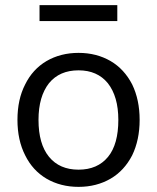

<svg xmlns="http://www.w3.org/2000/svg" viewBox="-20 -721 612 748"><path d="M286 7Q216 7 161 -25Q107 -57 78 -116Q48 -175 48 -254Q48 -334 78 -392Q107 -451 161 -483Q216 -515 286 -515Q356 -515 411 -483Q464 -452 495 -392Q524 -332 524 -254Q524 -176 495 -116Q464 -56 411 -25Q356 7 286 7ZM286 -60Q360 -60 401 -110Q441 -159 441 -254Q441 -345 400 -397Q359 -447 286 -447Q212 -447 171 -397Q130 -345 130 -254Q130 -160 171 -110Q212 -60 286 -60ZM134 -639V-701H437V-639Z"/></svg>

Font: PRinguin Sans
Style: Regular
Weight: 400
Designer: Vernon Adams
Foundry: Vernon Adams
Version: ""